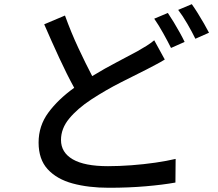

<svg xmlns="http://www.w3.org/2000/svg" viewBox="-20 -847 1040 916"><path d="M780.8 -785.2Q793.5 -766.6 808.6 -741.7Q823.7 -716.8 837.6 -691.7Q851.6 -666.5 860.8 -647L795.9 -618.2Q780.8 -648.9 758.5 -688.7Q736.3 -728.5 715.8 -757.8ZM895 -827.1Q908.2 -808.6 923.8 -783.7Q939.5 -758.8 953.6 -733.9Q967.8 -709 977.1 -690.9L912.1 -662.1Q896.5 -694.3 873.8 -733.4Q851.1 -772.5 830.1 -799.8ZM290 -772.9Q319.3 -691.9 354 -617.7Q388.7 -543.5 419.9 -483.9Q481.4 -521.5 539.1 -551.3Q596.7 -581.1 634.8 -602.1Q659.7 -616.2 679.2 -628.4Q698.7 -640.6 715.8 -654.8L766.1 -563Q746.6 -550.8 725.3 -539.8Q704.1 -528.8 680.2 -516.1Q630.4 -491.2 558.3 -454.8Q486.3 -418.5 415 -372.1Q349.1 -328.6 310.1 -281.2Q271 -233.9 271 -179.2Q271 -119.6 327.1 -86.9Q383.3 -54.2 495.1 -54.2Q547.9 -54.2 606.9 -58.6Q666 -63 721.2 -71Q776.4 -79.1 817.9 -88.9L816.9 23.9Q756.8 34.7 675.5 41.7Q594.2 48.8 499 48.8Q402.3 48.8 326.7 28.3Q251 7.8 207.5 -39.6Q164.1 -86.9 164.1 -167Q164.1 -246.6 210.7 -309.8Q257.3 -373 334 -428.2Q299.3 -491.2 262.5 -571Q225.6 -650.9 190.9 -731Z"/></svg>

Font: Source Han Sans CN Medium
Style: Regular
Weight: 500
Designer: Ryoko NISHIZUKA  (kana, bopomofo & ideographs); Paul D. Hunt (Latin, Greek & Cyrillic); Sandoll Communications , Soo-you
Foundry: Adobe
Version: Version 2.004;hotconv 1.0.118;makeotfexe 2.5.65603